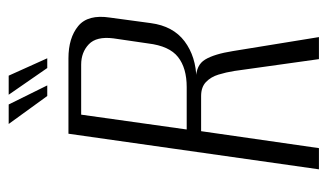

<svg xmlns="http://www.w3.org/2000/svg" viewBox="-180 -592 772 453"><g transform="rotate(-90 206.5 -366.0)"><path d="M33 0 117 -591H295Q343 -591 371 -568Q399 -545 391 -493L378 -397Q371 -344 335 -317Q299 -290 246 -289L247 -290Q279 -290 292 -268.5Q305 -247 312 -203L345 0H293L265 -200Q262 -219 256.5 -237Q251 -255 239 -266.5Q227 -278 206 -278H123L83 0ZM127 -312H227Q272 -312 298 -332.5Q324 -353 330 -403L342 -485Q347 -525 328 -543Q309 -561 280 -561H162ZM295 -641H272L209 -732H254ZM231 -641H206L140 -732H186Z"/></g></svg>

Font: Alumni Sans Thin Light
Style: Italic
Weight: 300
Italic angle: -8°
Version: Version 1.016